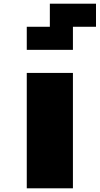

<svg xmlns="http://www.w3.org/2000/svg" viewBox="-20 -1020 540 1040"><path d="M125 -750V-875H250V-1000H500V-875H375V-750ZM125 0V-625H375V0Z"/></svg>

Font: Silkscreen
Style: Bold
Weight: 700
Designer: Jason Kottke
Foundry: Jason Kottke
Version: Version 1.001; ttfautohint (v1.8.4.7-5d5b)